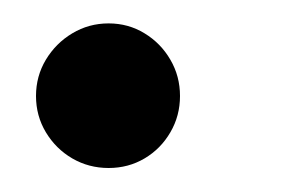

<svg xmlns="http://www.w3.org/2000/svg" viewBox="-20 -130 240 160"><path d="M70.5 10Q54 10 40.2 2Q26.5 -6 18.2 -19.8Q10 -33.5 10 -50Q10 -66.5 18.2 -80.2Q26.5 -94 40.2 -102.2Q54 -110.5 70.5 -110.5Q87 -110.5 100.5 -102.2Q114 -94 122 -80.2Q130 -66.5 130 -50Q130 -33.5 122 -19.8Q114 -6 100.5 2Q87 10 70.5 10Z"/></svg>

Font: Bodoni Moda 18pt
Style: Italic
Weight: 400
Italic angle: -13°
Designer: Owen Earl
Foundry: indestructible type
Version: Version 2.005